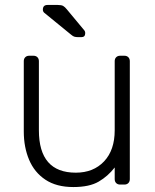

<svg xmlns="http://www.w3.org/2000/svg" viewBox="-20 -745 625 775"><path d="M276 10Q208 10 163.5 -19.5Q119 -49 97.5 -100Q76 -151 76 -214V-498Q76 -508 82 -514Q88 -520 98 -520H115Q125 -520 131 -514Q137 -508 137 -498V-219Q137 -48 286 -48Q357 -48 400 -93.5Q443 -139 443 -219V-498Q443 -508 449 -514Q455 -520 465 -520H482Q492 -520 498 -514Q504 -508 504 -498V-22Q504 -12 498 -6Q492 0 482 0H465Q455 0 449 -6Q443 -12 443 -22V-69Q416 -34 378.5 -12Q341 10 276 10ZM298 -595Q288 -595 281.5 -596.5Q275 -598 267 -605L158 -694Q153 -699 153 -706Q153 -725 172 -725H213Q228 -725 235 -721Q242 -717 250 -707L319 -624Q324 -619 324 -611Q324 -595 308 -595Z"/></svg>

Font: Rubik Light Light
Style: Regular
Weight: 300
Version: Version 2.101